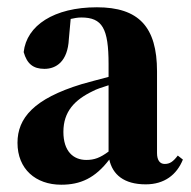

<svg xmlns="http://www.w3.org/2000/svg" viewBox="-20 -492 525 527"><path d="M380 14C431 14 465 -12 482 -54L468 -65C455 -48 446 -42 432 -42C419 -42 411 -52 411 -72V-296C411 -418 361 -472 246 -472C128 -472 53 -422 45 -349C54 -317 71 -303 102 -303C134 -303 166 -323 169 -385L174 -440C183 -442 193 -444 203 -444C261 -444 278 -414 278 -316V-281C250 -274 223 -266 204 -261C73 -221 28 -168 28 -100C28 -28 78 15 148 15C201 15 241 -3 280 -54C289 -13 320 14 380 14ZM154 -130C154 -186 185 -218 235 -242C244 -247 259 -252 278 -258V-76C255 -59 239 -53 217 -53C181 -53 154 -77 154 -130Z"/></svg>

Font: Source Serif 4 Display
Style: Bold
Weight: 700
Designer: Frank Grießhammer
Foundry: Adobe Systems Incorporated
Version: Version 4.004;hotconv 1.0.117;makeotfexe 2.5.65602